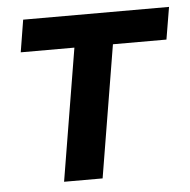

<svg xmlns="http://www.w3.org/2000/svg" viewBox="-44 -580 617 623"><g transform="rotate(-5 264.5 -268.0)"><path d="M140.1 0 211.4 -430.7H36.6L53.7 -535.6H528.8L511.2 -430.7H336.9L265.6 0Z"/></g></svg>

Font: Inter 20pt SemiBold
Style: Italic
Weight: 600
Italic angle: -9.3988°
Version: Version 4.001;git-66647c0bb